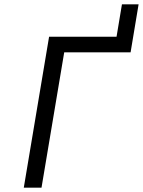

<svg xmlns="http://www.w3.org/2000/svg" viewBox="-20 -868 661 888"><path d="M207 -698H519L544 -848H621L584 -626H277L172 0H90Z"/></svg>

Font: IBM Plex Mono
Style: Italic
Weight: 400
Italic angle: -9°
Monospace: yes
Designer: Mike Abbink, Paul van der Laan, Pieter van Rosmalen
Foundry: Bold Monday
Version: Version 2.3